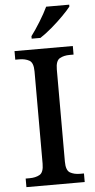

<svg xmlns="http://www.w3.org/2000/svg" viewBox="-62 -967 499 1004"><g transform="rotate(-5 188.0 -465.5)"><path d="M35 0V-45H56Q87 -45 108.5 -57Q130 -69 130 -115V-599Q130 -645 108.5 -657Q87 -669 56 -669H35V-714H341V-669H320Q290 -669 268.5 -657Q247 -645 247 -599V-115Q247 -69 268.5 -57Q290 -45 320 -45H341V0ZM130 -784Q152 -813 178 -855Q204 -897 220 -931H341V-921Q328 -904 299.5 -875Q271 -846 237.5 -817.5Q204 -789 176 -771H130Z"/></g></svg>

Font: Noto Serif Hentaigana Medium
Style: Regular
Weight: 500
Designer: Kazuhiro Yamada
Foundry: nipponia
Version: Version 1.000; ttfautohint (v1.8.4.7-5d5b)